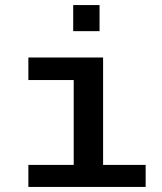

<svg xmlns="http://www.w3.org/2000/svg" viewBox="-20 -738 640 758"><path d="M271 0V-422H92V-511H387V0ZM92 0V-87H555V0ZM269 -615V-718H373V-615Z"/></svg>

Font: Chivo Mono Medium
Style: Regular
Weight: 500
Monospace: yes
Designer: Hector Gatti
Foundry: Omnibus-Type
Version: Version 1.008